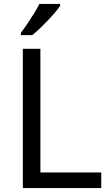

<svg xmlns="http://www.w3.org/2000/svg" viewBox="-20 -964 564 984"><path d="M97 0V-714H187V-80H499V0ZM288 -934Q279 -920 262 -900Q245 -880 224.5 -858.5Q204 -837 183.5 -817.5Q163 -798 145 -784H87V-796Q102 -815 119.5 -841Q137 -867 154 -894.5Q171 -922 182 -944H288Z"/></svg>

Font: Noto Sans Oriya
Style: Regular
Weight: 400
Designer: Amélie Bonet and Sol Matas
Foundry: Google LLC
Version: Version 2.006